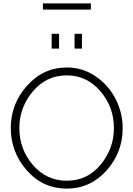

<svg xmlns="http://www.w3.org/2000/svg" viewBox="-20 -1116 793 1141"><path d="M235 -1059V-1096H520V-1059ZM287 -827V-915H331V-827ZM423 -827V-915H467V-827ZM44 -355Q44 -499 141 -607Q238 -715 377 -715Q472 -715 549.5 -661.5Q627 -608 668 -526Q709 -444 709 -355Q709 -209 612.5 -102Q516 5 376 5Q233 4 138.5 -104.5Q44 -213 44 -355ZM377 -42Q499 -42 578 -137.5Q657 -233 657 -355Q657 -480 576.5 -574Q496 -668 377 -668Q255 -668 175 -572.5Q95 -477 95 -355Q95 -229 175.5 -135.5Q256 -42 377 -42Z"/></svg>

Font: Raleway-v4020 Light
Style: Regular
Weight: 300
Designer: Matt McInerney, Pablo Impallari, Rodrigo Fuenzalida
Foundry: Matt McInerney, Pablo Impallari, Rodrigo Fuenzalida
Version: Version 4.020;PS 004.020;hotconv 1.0.88;makeotf.lib2.5.64775